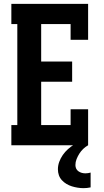

<svg xmlns="http://www.w3.org/2000/svg" viewBox="-20 -755 540 998"><path d="M39 0V-105H70V-630H39V-735H438V-548H347V-630H194V-435H355V-330H194V-105H347V-187H438V0ZM414 223Q399 223 383.5 220.5Q368 218 353.5 213.5Q339 209 325.5 201Q312 193 301.5 181.5Q291 170 286 155.5Q281 141 281 125Q281 105 288 86Q295 67 306.5 50.5Q318 34 333 20.5Q348 7 365 -3.5Q382 -14 400.5 -21.5Q419 -29 438 -34V0Q424 8 412.5 19Q401 30 392.5 43.5Q384 57 378 72Q372 87 372 103Q372 113 376 121.5Q380 130 388 135.5Q396 141 405 143.5Q414 146 424 146Q431 146 437.5 145Q444 144 451 142V219Q442 221 432.5 222Q423 223 414 223Z"/></svg>

Font: Iosevka Curly Slab Extrabold
Style: Regular
Weight: 800
Monospace: yes
Designer: Belleve Invis
Foundry: Belleve Invis
Version: Version 22.1.2; ttfautohint (v1.8.4)